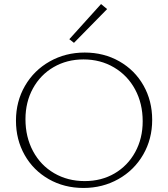

<svg xmlns="http://www.w3.org/2000/svg" viewBox="-20 -924 832 950"><path d="M323 -730 480 -904 510 -879 346 -712ZM59 -327Q59 -422 103.5 -499Q148 -576 226 -620Q304 -664 399 -664Q494 -664 570.5 -620.5Q647 -577 690 -501Q733 -425 733 -331Q733 -236 688.5 -159Q644 -82 566 -38Q488 6 393 6Q298 6 221.5 -37.5Q145 -81 102 -157Q59 -233 59 -327ZM686 -324Q686 -412 648.5 -481.5Q611 -551 544 -590.5Q477 -630 393 -630Q311 -630 245.5 -592Q180 -554 143 -486.5Q106 -419 106 -334Q106 -246 143.5 -176Q181 -106 248 -67Q315 -28 399 -28Q482 -28 547 -66Q612 -104 649 -171.5Q686 -239 686 -324Z"/></svg>

Font: Ysabeau Infant Light
Style: Regular
Weight: 300
Designer: Christian Thalmann (Catharsis Fonts)
Version: Version 0.003